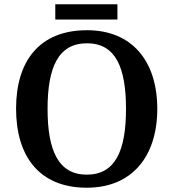

<svg xmlns="http://www.w3.org/2000/svg" viewBox="-20 -866 810 896"><path d="M238 -775H528V-846H238ZM385 10C597 10 714 -137 714 -358C714 -580 597 -725 386 -725C163 -725 55 -580 55 -359C55 -137 163 10 385 10ZM385 -51C252 -51 202 -164 202 -358C202 -552 252 -664 386 -664C519 -664 568 -552 568 -358C568 -164 519 -51 385 -51Z"/></svg>

Font: Noto Serif Georgian SemiBold
Style: Regular
Weight: 600
Designer: Monotype Design Team, Akaki Razmadze
Foundry: Google LLC
Version: Version 2.003